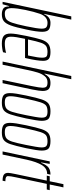

<svg xmlns="http://www.w3.org/2000/svg" viewBox="623 -1406 791 2077"><g transform="rotate(90 1018.5 -367.5)"><path d="M50 -71H46L26 0H0L157 -743H192L130 -449H134Q163 -518 226 -518Q279 -518 301.5 -499Q324 -480 324 -429Q324 -368 299 -255Q276 -144 256 -89.5Q236 -35 209 -13.5Q182 8 135 8Q97 8 73 -7.5Q49 -23 50 -71ZM264 -255Q290 -377 290 -423Q290 -460 275 -473Q260 -486 225 -486Q193 -486 168 -464.5Q143 -443 129 -403Q107 -340 87.5 -246.5Q68 -153 68 -98Q68 -60 81.5 -42Q95 -24 125 -24Q166 -24 187.5 -40Q209 -56 225.5 -103Q242 -150 264 -255Z M343 -86Q343 -135 368 -254Q392 -369 408.5 -419.5Q425 -470 454.5 -494Q484 -518 542 -518Q594 -518 616 -500.5Q638 -483 638 -439Q638 -376 610 -256L607 -243H400Q377 -139 377 -92Q377 -54 394.5 -39Q412 -24 452 -24Q476 -24 504 -28Q532 -32 552 -38L545 -5Q530 0 502.5 4Q475 8 451 8Q393 8 368 -13Q343 -34 343 -86ZM580 -275 586 -304Q595 -346 599.5 -375Q604 -404 604 -429Q604 -465 590 -475.5Q576 -486 544 -486Q500 -486 478.5 -471Q457 -456 442.5 -415Q428 -374 407 -275Z M802 -743H837L776 -454H780Q794 -481 815 -499.5Q836 -518 877 -518Q924 -518 944 -498.5Q964 -479 964 -432Q964 -400 948 -320L880 0H845L911 -315Q929 -402 929 -432Q929 -464 916 -475Q903 -486 870 -486Q829 -486 804 -455.5Q779 -425 765 -381Q751 -337 736 -264L680 0H646Z M987 -80Q987 -133 1013 -254Q1038 -372 1056 -424.5Q1074 -477 1102 -497.5Q1130 -518 1183 -518Q1241 -518 1264 -498Q1287 -478 1287 -424Q1287 -379 1261 -254Q1235 -136 1217.5 -84.5Q1200 -33 1172.5 -12.5Q1145 8 1092 8Q1034 8 1010.5 -10.5Q987 -29 987 -80ZM1226 -254Q1237 -310 1245 -355Q1253 -400 1253 -423Q1253 -460 1238 -473Q1223 -486 1187 -486Q1144 -486 1123 -471Q1102 -456 1087 -410.5Q1072 -365 1048 -254Q1034 -189 1027.5 -150Q1021 -111 1021 -86Q1021 -50 1036 -37Q1051 -24 1088 -24Q1131 -24 1153 -40.5Q1175 -57 1190 -103.5Q1205 -150 1226 -254Z M1309 -80Q1309 -133 1335 -254Q1360 -372 1378 -424.5Q1396 -477 1424 -497.5Q1452 -518 1505 -518Q1563 -518 1586 -498Q1609 -478 1609 -424Q1609 -379 1583 -254Q1557 -136 1539.5 -84.5Q1522 -33 1494.5 -12.5Q1467 8 1414 8Q1356 8 1332.5 -10.5Q1309 -29 1309 -80ZM1548 -254Q1559 -310 1567 -355Q1575 -400 1575 -423Q1575 -460 1560 -473Q1545 -486 1509 -486Q1466 -486 1445 -471Q1424 -456 1409 -410.5Q1394 -365 1370 -254Q1356 -189 1349.5 -150Q1343 -111 1343 -86Q1343 -50 1358 -37Q1373 -24 1410 -24Q1453 -24 1475 -40.5Q1497 -57 1512 -103.5Q1527 -150 1548 -254Z M1726 -510H1753L1737 -417H1741Q1765 -477 1793.5 -497.5Q1822 -518 1869 -518L1861 -482Q1801 -482 1766 -425Q1731 -368 1707 -259L1652 0H1618Z M1850 -60Q1850 -77 1863 -140L1934 -478H1880L1887 -510H1941L1972 -658H2007L1976 -510H2037L2030 -478H1969L1898 -143Q1885 -85 1885 -57Q1885 -44 1897 -37Q1909 -30 1941 -30L1935 0Q1888 0 1869 -14Q1850 -28 1850 -60Z"/></g></svg>

Font: Saira Ultra Condensed Thin
Style: Italic
Weight: 100
Width: 1
Italic angle: -12°
Designer: Hector Gatti with collaboration of the Omnibus-Type team
Foundry: Omnibus-Type
Version: Version 1.001; ttfautohint (v1.8)